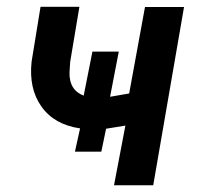

<svg xmlns="http://www.w3.org/2000/svg" viewBox="-20 -549 584 569"><path d="M434.1 0H317.9L351.6 -176.8L294.4 -167.5L280.3 -99.6H202.1L217.3 -168.5Q140.6 -179.7 102.8 -233.2Q64.9 -286.6 73.7 -366.7L100.1 -528.8H215.3L188 -365.7L186 -334.5Q184.6 -282.2 228 -265.6L253.9 -396H332L306.2 -262.2L362.8 -272L409.7 -528.3H525.4Z"/></svg>

Font: Roboto Medium
Style: Italic
Weight: 500
Italic angle: -12°
Designer: Google
Version: Version 2.134; 2016